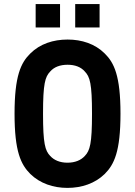

<svg xmlns="http://www.w3.org/2000/svg" viewBox="-20 -905 659 937"><path d="M309 12C379 12 444 -10 491 -56C537 -102 568 -165 568 -350C568 -535 537 -599 491 -644C444 -691 379 -712 310 -712C240 -712 175 -691 128 -644C82 -599 51 -535 51 -350C51 -165 82 -102 128 -56C175 -10 240 12 309 12ZM309 -111C273 -111 244 -123 225 -144C200 -170 190 -204 190 -350C190 -497 200 -530 225 -556C244 -578 273 -589 310 -589C346 -589 375 -578 394 -556C419 -530 429 -497 429 -350C429 -204 419 -170 394 -144C375 -123 346 -111 309 -111ZM347 -771H466V-885H347ZM154 -771H273V-885H154Z"/></svg>

Font: Finlandica SemiBold
Style: Regular
Weight: 600
Designer: Niklas Ekholm, Juho Hiilivirta, Jaakko Suomalainen
Foundry: Helsinki Type Studio
Version: Version 2.000;Glyphs 3.2 (3202)